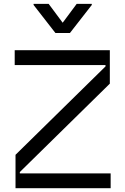

<svg xmlns="http://www.w3.org/2000/svg" viewBox="-20 -992 661 1012"><path d="M61.8 0V-176.1L536.2 -642V-649.1H57.5V-727.3H558.9V-551.1L84.5 -85.2V-78.1H563.2V0ZM236.5 -971.6 310.4 -872.2 384.2 -971.6H463.8V-965.9L348.7 -818.2H272L157 -965.9V-971.6Z"/></svg>

Font: Riot Sans
Style: Regular
Weight: 400
Designer: Rasmus Andersson
Foundry: rsms
Version: Version 3.005